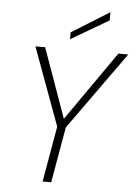

<svg xmlns="http://www.w3.org/2000/svg" viewBox="-60 -958 711 1003"><g transform="rotate(5 295.0 -456.0)"><path d="M202 0 253 -292 103 -700H154L284 -336L538 -700H590L298 -292L247 0ZM280 -753V-789L478 -912V-869Z"/></g></svg>

Font: DM Sans 16pt ExtraLight
Style: Italic
Weight: 250
Italic angle: -10°
Version: Version 4.004;gftools[0.9.30]